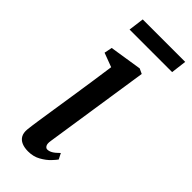

<svg xmlns="http://www.w3.org/2000/svg" viewBox="-238 -757 804 804"><g transform="rotate(45 163.5 -355.0)"><path d="M126.5 10Q104.5 10 88.8 3.2Q73 -3.5 65.2 -17.5Q57.5 -31.5 59.5 -53Q61.5 -73 66.8 -108Q72 -143 79 -188.2Q86 -233.5 93.8 -284Q101.5 -334.5 109.2 -386.2Q117 -438 123.5 -485.5L61 -509L68 -544L211.5 -566.5L234 -556L163 -88Q160 -70 165 -61.2Q170 -52.5 178 -52.5Q188.5 -52.5 200 -59Q211.5 -65.5 228.5 -82.5L241.5 -57Q237 -50 221.8 -33.8Q206.5 -17.5 182.2 -3.8Q158 10 126.5 10ZM75.5 -720.5H327L318.5 -651.5H66.5Z"/></g></svg>

Font: Merriweather Light 18pt
Style: Italic
Weight: 400
Italic angle: -7.8°
Version: Version 2.101